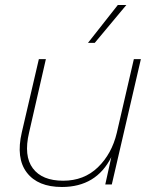

<svg xmlns="http://www.w3.org/2000/svg" viewBox="-20 -736 609 766"><path d="M484 -716 358 -565H331L450 -716ZM514 -500H542L426 0H400L424 -109Q364 10 227 10Q131 10 87 -47.5Q43 -105 67 -208L135 -500H163L96 -207Q74 -114 111 -64.5Q148 -15 232 -15Q315 -15 370.5 -68.5Q426 -122 446 -206Z"/></svg>

Font: Elaine Sans ExtraLight
Style: Italic
Weight: 275
Italic angle: -13°
Designer: Wei Huang
Foundry: Wei Huang
Version: Version 2.001;December 24, 2019;FontCreator 12.0.0.2547 64-b